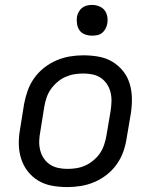

<svg xmlns="http://www.w3.org/2000/svg" viewBox="-20 -753 640 781"><path d="M254 8Q222 8 191.5 2.5Q161 -3 136 -18Q111 -33 93 -56Q75 -79 66 -107.5Q57 -136 56.5 -167Q56 -198 62 -230L78 -330Q83 -357 92.5 -384Q102 -411 119 -435Q136 -459 159.5 -477.5Q183 -496 210 -507.5Q237 -519 264.5 -523.5Q292 -528 319 -528Q351 -528 381.5 -522.5Q412 -517 437 -502Q462 -487 480.5 -464Q499 -441 507.5 -412.5Q516 -384 516.5 -353Q517 -322 512 -290L495 -190Q491 -163 481.5 -136Q472 -109 455 -85Q438 -61 414.5 -42.5Q391 -24 364 -12.5Q337 -1 309 3.5Q281 8 254 8ZM254 -66Q273 -66 291.5 -69Q310 -72 327.5 -80Q345 -88 361 -101.5Q377 -115 387.5 -131Q398 -147 404 -165.5Q410 -184 413 -202L430 -302Q433 -322 433.5 -341Q434 -360 429.5 -378Q425 -396 415 -411Q405 -426 390.5 -436Q376 -446 357.5 -450Q339 -454 320 -454Q301 -454 282.5 -451Q264 -448 246 -440Q228 -432 212.5 -418.5Q197 -405 186 -389Q175 -373 169 -354.5Q163 -336 160 -318L144 -218Q140 -198 139.5 -179Q139 -160 143.5 -142Q148 -124 158 -109Q168 -94 183 -84Q198 -74 216.5 -70Q235 -66 254 -66ZM354 -608Q340 -608 326 -613Q312 -618 304 -629Q296 -640 293.5 -655Q291 -670 293 -685Q295 -695 300.5 -705Q306 -715 314.5 -721.5Q323 -728 333.5 -730.5Q344 -733 355 -733Q369 -733 383 -727.5Q397 -722 405.5 -711Q414 -700 416.5 -685Q419 -670 416 -655Q414 -645 408.5 -635Q403 -625 394.5 -618.5Q386 -612 375.5 -610Q365 -608 354 -608Z"/></svg>

Font: Iosevka Aile Oblique
Style: Regular
Weight: 400
Italic angle: -9°
Designer: Belleve Invis
Foundry: Belleve Invis
Version: Version 31.1.0; ttfautohint (v1.8.4)